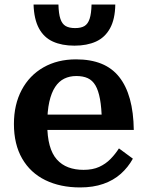

<svg xmlns="http://www.w3.org/2000/svg" viewBox="-20 -809 643 841"><path d="M187 -265Q187 -211 197.5 -172.5Q208 -134 229 -110.5Q250 -87 279.5 -76Q309 -65 346 -65Q386 -65 414.5 -78Q443 -91 464 -112.5Q485 -134 501 -159L562 -114Q541 -76 509 -47.5Q477 -19 432.5 -3.5Q388 12 331 12Q244 12 178.5 -20Q113 -52 77 -114.5Q41 -177 41 -266Q41 -351 75 -415Q109 -479 170.5 -514Q232 -549 313 -549Q377 -549 424 -530Q471 -511 502 -472Q533 -433 549 -375Q565 -317 566 -240H152V-307H450L426 -281Q425 -337 418 -375Q411 -413 398 -435Q385 -457 364.5 -466.5Q344 -476 314 -476Q285 -476 261.5 -464.5Q238 -453 221.5 -428Q205 -403 196 -363Q187 -323 187 -265ZM306 -609Q251 -609 211.5 -627Q172 -645 150.5 -685Q129 -725 127 -789H236Q237 -749 244.5 -726.5Q252 -704 267.5 -695Q283 -686 309 -686Q335 -686 350 -695Q365 -704 372.5 -726.5Q380 -749 381 -789H485Q484 -725 462 -685Q440 -645 400.5 -627Q361 -609 306 -609Z"/></svg>

Font: Roboto Serif SemiBold
Style: Regular
Weight: 600
Designer: Greg Gazdowicz
Foundry: Commercial Type
Version: Version 1.008